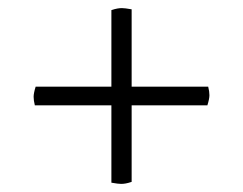

<svg xmlns="http://www.w3.org/2000/svg" viewBox="-20 -559 600 474"><path d="M492 -299H305V-110Q296 -107 290 -106Q284 -105 279 -105Q272 -105 255 -108V-299H66Q63 -311 63 -320Q63 -329 68 -345H255V-534Q264 -537 270 -538Q276 -539 281 -539Q288 -539 305 -536V-345H494Q497 -333 497 -324Q497 -315 492 -299Z"/></svg>

Font: Scope One
Style: Regular
Weight: 400
Designer: Dalton Maag Ltd
Foundry: Dalton Maag Ltd
Version: Version 1.002; ttfautohint (v1.4.1) -l 11 -r 50 -G 50 -x 14 